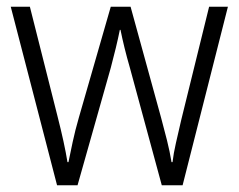

<svg xmlns="http://www.w3.org/2000/svg" viewBox="-20 -552 711 572"><path d="M367 -350Q358 -381 351 -409.5Q344 -438 339 -463H337Q332 -438 325 -409Q318 -380 310 -350L211 0H150L12 -532H69L151 -207Q172 -125 181 -69H184Q189 -94 196.5 -129Q204 -164 215 -202L310 -532H369L460 -201Q469 -168 477.5 -134Q486 -100 491 -69H494Q497 -95 504 -125.5Q511 -156 520 -195L603 -532H659L524 0H462Z"/></svg>

Font: Noto Sans Myanmar UI SemiCondensed Light
Style: Regular
Weight: 300
Width: 4
Designer: Monotype Design Team
Foundry: Monotype Imaging Inc.
Version: Version 2.103; ttfautohint (v1.8.4.7-5d5b)